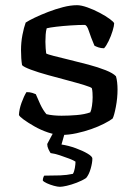

<svg xmlns="http://www.w3.org/2000/svg" viewBox="-20 -520 526 740"><path d="M218 0Q193 0 165 -9.5Q137 -19 112.5 -33Q88 -47 71.5 -59Q55 -71 53 -77Q54 -99 63 -124Q72 -149 82 -165Q95 -165 104.5 -162Q114 -159 118 -157Q124 -142 135 -118.5Q146 -95 159 -80Q171 -77 186 -75.5Q201 -74 217 -74Q245 -74 275.5 -76.5Q306 -79 328 -87Q332 -95 334.5 -112Q337 -129 337 -145Q337 -153 336.5 -162.5Q336 -172 334 -180Q331 -184 305 -192Q279 -200 241.5 -210Q204 -220 165.5 -230.5Q127 -241 99 -251.5Q71 -262 65 -269Q63 -281 62 -295.5Q61 -310 61 -327Q61 -357 66.5 -385.5Q72 -414 79 -433Q91 -441 114 -452Q137 -463 165.5 -474Q194 -485 223 -492.5Q252 -500 277 -500Q293 -500 317 -491.5Q341 -483 364.5 -470.5Q388 -458 403.5 -446.5Q419 -435 420 -430Q420 -421 414 -401Q408 -381 398.5 -361.5Q389 -342 381 -334Q369 -334 359 -337.5Q349 -341 344 -344Q330 -377 322.5 -400.5Q315 -424 306 -424Q283 -424 252.5 -422Q222 -420 197 -417Q172 -414 160 -411Q157 -401 156 -386.5Q155 -372 155 -359Q155 -346 156 -334Q157 -322 158 -314Q162 -311 187 -304.5Q212 -298 247.5 -289.5Q283 -281 320.5 -271Q358 -261 387 -249.5Q416 -238 427 -226Q430 -216 431.5 -202.5Q433 -189 433 -175Q433 -142 426.5 -108Q420 -74 414 -63Q402 -54 380.5 -43Q359 -32 332 -22.5Q305 -13 275 -6.5Q245 0 218 0ZM211 200Q202 200 187.5 196Q173 192 161 186.5Q149 181 145 176Q145 169 147 164Q149 159 150 157Q185 157 211.5 156Q238 155 261 150Q266 142 268.5 127.5Q271 113 271 103Q264 98 247 91.5Q230 85 210.5 78.5Q191 72 175 70Q171 64 166.5 54.5Q162 45 162 35Q172 16 179.5 2Q187 -12 203 -37H238L217 37Q244 41 271.5 51Q299 61 317.5 72Q336 83 336 91Q336 107 329.5 130Q323 153 312 166Q297 176 276 184Q255 192 237.5 196Q220 200 211 200Z"/></svg>

Font: Texturina 12pt
Style: Regular
Weight: 400
Designer: Guillermo Torres Carreño
Foundry: Omnibus-Type
Version: Version 1.002